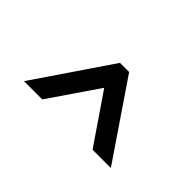

<svg xmlns="http://www.w3.org/2000/svg" viewBox="-42 -882 594 594"><g transform="rotate(45 255.0 -585.0)"><path d="M255 -621 145 -460H65L235 -710H275L445 -460H365Z"/></g></svg>

Font: Jost*
Style: Regular
Weight: 400
Version: Version 3.7